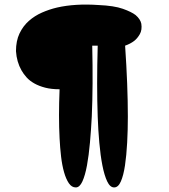

<svg xmlns="http://www.w3.org/2000/svg" viewBox="-20 -703 742 841"><path d="M411 -681Q480 -678 518 -664.5Q556 -651 574 -637Q595 -619 599 -599Q603 -572 592.5 -553.5Q582 -535 568 -524Q551 -511 528 -503Q540 -328 540 -192Q540 -134 537 -78Q534 -22 527.5 21.5Q521 65 509.5 91.5Q498 118 480 118Q462 118 449.5 91.5Q437 65 428.5 21.5Q420 -22 415 -78Q410 -134 408 -192Q403 -328 408 -503H384Q388 -328 382 -192Q379 -134 374 -78Q369 -22 361 21.5Q353 65 341 91.5Q329 118 312 118Q294 118 281.5 99.5Q269 81 260.5 51Q252 21 247.5 -17.5Q243 -56 241 -97Q236 -191 241 -312Q205 -312 178 -319Q151 -326 130.5 -337.5Q110 -349 96.5 -364Q83 -379 74 -395Q53 -432 50 -479Q50 -524 65.5 -556.5Q81 -589 106.5 -611.5Q132 -634 164 -648Q196 -662 230 -670Q309 -688 411 -681Z"/></svg>

Font: Sniglet
Style: ExtraBold
Weight: 800
Version: Version 2.000; ttfautohint (v0.95) -l 8 -r 50 -G 200 -x 14 -